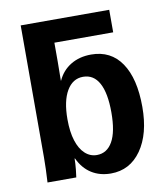

<svg xmlns="http://www.w3.org/2000/svg" viewBox="-82 -795 765 873"><g transform="rotate(-10 300.0 -358.0)"><path d="M68.4 0Q72.3 -66.4 72.3 -115.2V-724.6H481V-620.6H209.5V-532.2L208.5 -445.3H209.5Q229.5 -489.7 269.8 -514.2Q310.1 -538.6 364.3 -538.6Q455.1 -538.6 503.9 -466.8Q552.7 -395 552.7 -263.7Q552.7 -139.2 500.5 -64.7Q448.2 9.8 359.9 9.8Q309.1 9.8 270.8 -14.4Q232.4 -38.6 210.4 -85.9H208.5Q208.5 -64.5 205.6 -35.4Q202.6 -6.3 201.2 0ZM207.5 -267.1Q207.5 -208.5 220.5 -168Q233.4 -127.4 257.1 -105.7Q280.8 -84 311.5 -84Q358.4 -84 384 -128.9Q409.7 -173.8 409.7 -263.7Q409.7 -353 384.5 -399.2Q359.4 -445.3 310.5 -445.3Q262.7 -445.3 235.1 -398.4Q207.5 -351.6 207.5 -267.1Z"/></g></svg>

Font: Cousine
Style: Bold
Weight: 700
Monospace: yes
Designer: Steve Matteson
Foundry: Ascender Corporation
Version: Version 1.20